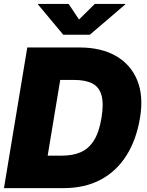

<svg xmlns="http://www.w3.org/2000/svg" viewBox="-20 -973 760 993"><path d="M307.6 0H82.5L110.4 -168H301.3Q356.4 -168 397.5 -185.8Q438.5 -203.6 465.6 -246.3Q492.7 -289.1 504.9 -363.3Q517.1 -438 504.9 -480.7Q492.7 -523.4 457 -541.5Q421.4 -559.6 363.8 -559.6H172.4L200.2 -727.5H390.6Q502.9 -727.5 579.6 -683.6Q656.2 -639.6 689.7 -558.1Q723.1 -476.6 704.1 -363.3Q685.5 -250.5 634 -168.9Q582.5 -87.4 500.7 -43.7Q418.9 0 307.6 0ZM319.3 -727.5 198.7 0H0.5L121.1 -727.5ZM335 -952.6 388.7 -872.1 470.2 -952.6H628.4L627.9 -950.2L444.8 -793.5H307.1L176.3 -950.2L176.8 -952.6Z"/></svg>

Font: Inter 17pt Black
Style: Italic
Weight: 900
Italic angle: -9.3988°
Version: Version 4.001;git-66647c0bb